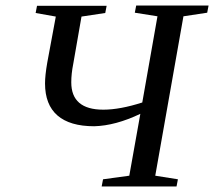

<svg xmlns="http://www.w3.org/2000/svg" viewBox="-20 -675 775 695"><path d="M619 0H348L353 -26L448 -39L488 -263Q398 -220 321 -218Q233 -218 188 -257Q143 -296 143 -373Q143 -402 151 -448L182 -615L109 -628L114 -654H366L361 -628L275 -615L245 -443Q238 -408 238 -377Q238 -278 354 -278Q414 -278 495 -304L550 -616L468 -629L473 -655H735L730 -629L644 -616L542 -39L624 -26Z"/></svg>

Font: Libra Serif Modern
Style: Italic
Weight: 400
Italic angle: -12°
Designer: Stefan Peev, Context Ltd
Foundry: Stefan Peev, Context Ltd
Version: Version 1.000